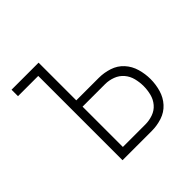

<svg xmlns="http://www.w3.org/2000/svg" viewBox="-139 -649 778 778"><g transform="rotate(-45 250.0 -260.0)"><path d="M142 0V-483H26V-520H181V-304H310Q340 -304 369 -294.5Q398 -285 418 -263Q438 -241 446.5 -211.5Q455 -182 455 -152Q455 -122 446.5 -92.5Q438 -63 418 -41Q398 -19 369 -9.5Q340 0 310 0ZM181 -37H310Q332 -37 353.5 -44.5Q375 -52 389.5 -69Q404 -86 409.5 -108Q415 -130 415 -152Q415 -174 409.5 -196Q404 -218 389.5 -235Q375 -252 353.5 -260Q332 -268 310 -268H181Z"/></g></svg>

Font: Zed Sans Extralight
Style: Regular
Weight: 200
Designer: Belleve Invis
Foundry: Belleve Invis
Version: Version 1.0.0; ttfautohint (v1.8.4)